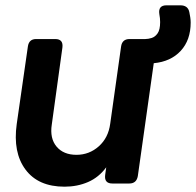

<svg xmlns="http://www.w3.org/2000/svg" viewBox="-20 -691 738 723"><path d="M223 12Q124 12 76 -52.5Q28 -117 43 -224L85 -516Q89 -544 116 -544H188Q219 -544 215 -512L175 -222Q167 -170 193 -139Q219 -108 268 -108Q316 -108 352 -140Q388 -172 395 -225L436 -516Q440 -544 468 -544H527Q538 -544 551 -548Q564 -552 573.5 -565.5Q583 -579 583 -608Q583 -622 580 -638Q575 -671 607 -671H659Q688 -671 693 -645Q695 -636 696.5 -625.5Q698 -615 698 -606Q698 -540 660.5 -499.5Q623 -459 559 -453L499 -28Q494 0 467 0H403Q372 0 376 -32L380 -61Q352 -23 311.5 -5.5Q271 12 223 12Z"/></svg>

Font: Pitagon Sans Text Bold
Style: Italic
Weight: 700
Italic angle: -8°
Designer: Travis Tran
Foundry: Pitagon
Version: Version 1.001; ttfautohint (v1.8.4.7-5d5b);gftools[0.9.26]